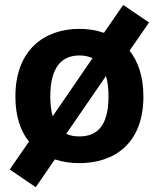

<svg xmlns="http://www.w3.org/2000/svg" viewBox="-20 -666 660 798"><path d="M576 -264.5C576 -347 554.5 -410 518.5 -455.5L599.5 -572.5L492 -645.5L412 -529.5C380.5 -540.5 346 -546 310 -546C165.5 -546 44 -460 44 -264.5C44 -183 65 -121.5 100.5 -77.5L20.5 38.5L128.5 112L208 -3.5C239.5 7 274 12 310 12C455 12 576 -69.5 576 -264.5ZM431 -265C431 -138 379.5 -99 310 -99C290 -99 271.5 -102 255.5 -110L420.5 -350C427.5 -327 431 -299 431 -265ZM189 -265C189 -392 240.5 -435.5 310 -435.5C330 -435.5 348 -432 364.5 -424L199 -183C192.5 -205 189 -232 189 -265Z"/></svg>

Font: Monaspace Neon
Style: Bold
Weight: 700
Designer: Riley Cran & the Lettermatic Team
Foundry: Lettermatic
Version: Version 1.200 (Monaspace Neon)